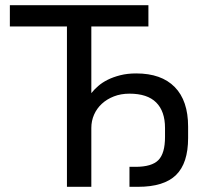

<svg xmlns="http://www.w3.org/2000/svg" viewBox="-20 -720 815 740"><path d="M238 -618H18V-700H552V-618H332V-361Q343 -375 358.5 -388.5Q374 -402 395 -412.5Q416 -423 443.5 -430Q471 -437 505 -437Q602 -437 653.5 -384.5Q705 -332 705 -232V-188Q705 -91 658.5 -45.5Q612 0 512 0H479V-77H502Q565 -77 590.5 -103Q616 -129 616 -192V-227Q616 -291 582 -325Q548 -359 479 -359Q446 -359 419 -348.5Q392 -338 372.5 -320Q353 -302 342.5 -278Q332 -254 332 -227V0H238Z"/></svg>

Font: Golos UI VF
Style: Regular
Weight: 400
Designer: A.Korolkova, Vitaly Kuzmin
Foundry: ParaType Ltd
Version: Version 2.000